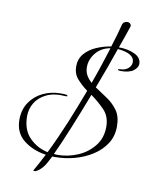

<svg xmlns="http://www.w3.org/2000/svg" viewBox="-80 -666 677 827"><g transform="rotate(10 258.5 -252.0)"><path d="M128 99Q127 98 124 98.5Q121 99 122 97Q142 63 163 21Q106 13 65.5 -19Q25 -51 25 -108Q25 -152 46.5 -184Q68 -216 103.5 -233Q139 -250 179 -250Q185 -250 192 -250Q199 -250 205 -249Q211 -247 211.5 -244.5Q212 -242 204 -242Q153 -246 120 -230Q87 -214 71 -187Q55 -160 55 -129Q55 -69 88.5 -35Q122 -1 169 9Q202 -58 233 -133Q264 -208 291 -281Q265 -300 245.5 -322Q226 -344 226 -377Q226 -409 245.5 -432Q265 -455 296 -468.5Q327 -482 360 -487Q370 -518 377 -543Q384 -568 388 -584Q390 -594 396.5 -598.5Q403 -603 410 -603Q418 -603 423.5 -597.5Q429 -592 426 -584Q413 -544 393 -489Q433 -489 462.5 -475Q492 -461 492 -434Q492 -418 474 -404Q456 -390 418 -390Q407 -390 406 -393.5Q405 -397 413 -397Q436 -397 449.5 -409Q463 -421 463 -436Q463 -452 451.5 -461.5Q440 -471 423 -475.5Q406 -480 390 -481Q376 -440 359.5 -394.5Q343 -349 325 -302Q350 -285 377.5 -267Q405 -249 424.5 -222.5Q444 -196 444 -152Q444 -109 423 -76.5Q402 -44 367 -21.5Q332 1 290 12.5Q248 24 205 24Q198 24 192 24Q175 58 165 71Q155 84 143.5 92Q132 100 128 99ZM272 -382Q272 -361 281 -345.5Q290 -330 304 -318Q320 -362 333.5 -403Q347 -444 358 -479Q318 -472 295 -443.5Q272 -415 272 -382ZM399 -142Q399 -188 371.5 -216Q344 -244 312 -267Q281 -186 250.5 -111.5Q220 -37 197 12Q204 13 212 13Q258 13 300.5 -5Q343 -23 371 -58Q399 -93 399 -142Z"/></g></svg>

Font: Inspiration
Style: Regular
Weight: 400
Designer: Robert E. Leuschke
Foundry: Robert E. Leuschke
Version: Version 2.010; ttfautohint (v1.8.3)